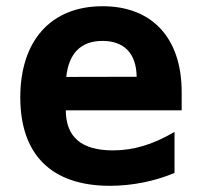

<svg xmlns="http://www.w3.org/2000/svg" viewBox="-20 -580 642 614"><path d="M331.5 14.2C401.9 14.2 473.6 0 538.1 -26.9V-158.2C468.3 -117.2 406.7 -99.1 340.8 -99.1C241.2 -99.1 190.9 -141.1 190.4 -227.1H561V-285.2C561 -459.5 465.8 -560.1 308.1 -560.1C142.1 -560.1 44.9 -449.2 44.9 -268.6C44.9 -86.9 143.1 14.2 331.5 14.2ZM191.9 -334C199.7 -408.2 237.8 -449.2 307.6 -449.2C376.5 -449.2 416 -409.7 417 -334.5Z"/></svg>

Font: Hack
Style: Bold
Weight: 700
Monospace: yes
Designer: Christopher Simpkins
Foundry: Christopher Simpkins
Version: Version 2.010